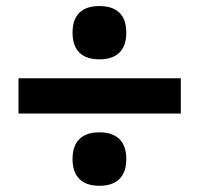

<svg xmlns="http://www.w3.org/2000/svg" viewBox="-20 -584 640 618"><path d="M39.5 -332H562V-218.5H39.5ZM213.5 -72Q213.5 -114.5 235.5 -136.2Q257.5 -158 300 -158Q342.5 -158 364.5 -136.2Q386.5 -114.5 386.5 -72Q386.5 -30 364.5 -8Q342.5 14 300 14Q257.5 14 235.5 -8Q213.5 -30 213.5 -72ZM213.5 -479Q213.5 -521.5 235.5 -543Q257.5 -564.5 300 -564.5Q342.5 -564.5 364.5 -543Q386.5 -521.5 386.5 -479Q386.5 -436.5 364.5 -414.8Q342.5 -393 300 -393Q257.5 -393 235.5 -414.8Q213.5 -436.5 213.5 -479Z"/></svg>

Font: JuliaMono SemiBold
Style: Regular
Weight: 600
Monospace: yes
Designer: cormullion
Foundry: corm
Version: Version 0.055; ttfautohint (v1.8.4)